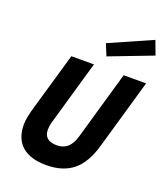

<svg xmlns="http://www.w3.org/2000/svg" viewBox="-166 -1032 998 1159"><g transform="rotate(20 333.5 -453.0)"><path d="M356 -799.8 629.9 -920.9 663.1 -832 386.2 -726.1ZM397 -216.8 522.9 -654.8H667L538.1 -207Q504.9 -90.3 439.5 -37.6Q374 15.1 268.1 15.1Q165.5 15.1 111.8 -32.2Q58.1 -79.6 58.1 -169.9Q58.1 -213.4 83 -295.9L187 -654.8H332L210.9 -233.9Q205.1 -210 205.1 -189Q205.1 -153.8 226.6 -136.5Q248 -119.1 287.1 -119.1Q328.1 -119.1 355.2 -142.3Q382.3 -165.5 397 -216.8Z"/></g></svg>

Font: IntelOne Mono Bold
Style: Italic
Weight: 700
Italic angle: -16°
Designer: Fred Shallcrass
Foundry: Frere-Jones Type LLC
Version: Version 1.200;hotconv 1.1.0;makeotfexe 2.6.0;FJTRelease1.2